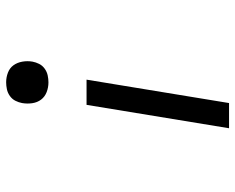

<svg xmlns="http://www.w3.org/2000/svg" viewBox="-92 -684 783 640"><g transform="rotate(90 300.0 -363.5)"><path d="M245 -260 323 -735H407L329 -260ZM254 8Q237 8 221.5 2Q206 -4 197 -16.5Q188 -29 185 -46Q182 -63 185 -80Q187 -91 192.5 -102Q198 -113 208.5 -120.5Q219 -128 231 -130.5Q243 -133 254 -133Q271 -133 286.5 -127Q302 -121 311.5 -108.5Q321 -96 323.5 -79Q326 -62 323 -45Q321 -34 315.5 -23Q310 -12 299.5 -4.5Q289 3 277 5.5Q265 8 254 8Z"/></g></svg>

Font: Iosevka HT Extended
Style: Italic
Weight: 400
Width: 7
Italic angle: -9°
Monospace: yes
Designer: Belleve Invis
Foundry: Belleve Invis
Version: Version 32.3.0; ttfautohint (v1.8.4)